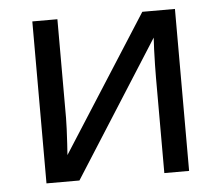

<svg xmlns="http://www.w3.org/2000/svg" viewBox="-44 -585 731 633"><g transform="rotate(-5 321.5 -268.0)"><path d="M168 -209Q168 -197 167 -173Q166 -149 164.5 -125Q163 -101 162 -87L449 -536H557V0H475V-316Q475 -332 475.5 -358Q476 -384 477 -409.5Q478 -435 479 -448L194 0H85V-536H168Z"/></g></svg>

Font: Go Noto Current
Style: Regular
Weight: 400
Designer: Monotype Design Team
Foundry: Monotype Imaging Inc.
Version: Version 2.007; ttfautohint (v1.8) -l 8 -r 50 -G 200 -x 14 -D